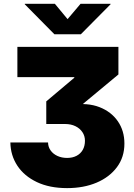

<svg xmlns="http://www.w3.org/2000/svg" viewBox="-20 -784 701 1003"><path d="M330.6 198.7Q238.8 198.7 172.6 167.2Q106.4 135.7 70.8 81.8Q35.2 27.8 34.2 -39.6H231Q231.4 -16.1 244.6 2.2Q257.8 20.5 280.3 30.8Q302.7 41 330.6 41Q358.9 41 379.9 30Q400.9 19 412.4 -1.2Q423.8 -21.5 423.8 -48.8Q423.8 -73.7 410.6 -93.5Q397.5 -113.3 374 -124.8Q350.6 -136.2 319.8 -136.2H221.7V-254.4L368.2 -377.9V-380.9H70.8V-539.1H598.6V-395L353.5 -191.4V-236.3Q437.5 -248.5 499.5 -224.4Q561.5 -200.2 595.7 -150.4Q629.9 -100.6 629.9 -34.2Q629.9 37.1 590.8 89.4Q551.8 141.6 484.4 170.2Q417 198.7 330.6 198.7ZM266.6 -764.2 333 -684.1 400.9 -764.2H557.6V-761.7L402.3 -605H264.2L109.4 -761.7V-764.2Z"/></svg>

Font: Inter 18pt Black
Style: Regular
Weight: 900
Designer: Rasmus Andersson
Foundry: rsms
Version: Version 4.001;git-66647c0bb